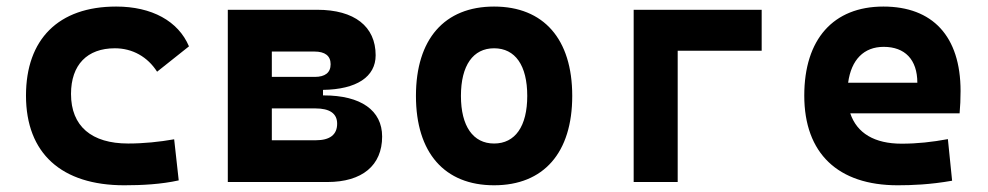

<svg xmlns="http://www.w3.org/2000/svg" viewBox="-20 -547 2970 577"><path d="M353.5 9.8C406.7 9.8 464.4 6.8 517.1 -4.9L503.4 -128.4C459 -120.6 412.1 -115.7 365.2 -115.7C255.4 -115.7 193.4 -167.5 193.4 -264.6C193.4 -352.5 242.2 -401.9 325.2 -401.9C377.9 -401.9 423.3 -376.5 452.1 -331.5L547.9 -407.7C515.6 -483.9 436 -527.3 329.1 -527.3C155.3 -527.3 58.1 -428.7 58.1 -259.8C58.1 -85.9 165 9.8 353.5 9.8Z M664.6 0H963.9C1068.4 0 1128.4 -49.8 1128.4 -136.7C1128.4 -215.3 1064.5 -260.3 953.1 -260.3H950.7V-276.9C1051.3 -278.3 1108.9 -315.9 1108.9 -380.9C1108.9 -467.8 1044.9 -517.6 933.6 -517.6H664.6ZM796.9 -125.5V-221.2H927.7C970.7 -221.2 993.2 -206.1 993.2 -175.3C993.2 -142.1 971.2 -125.5 929.2 -125.5ZM796.9 -315.9V-392.1H924.8C956.5 -392.1 973.6 -379.4 973.6 -354C973.6 -328.6 957 -315.9 925.8 -315.9Z M1464.8 9.8C1613.8 9.8 1699.7 -87.9 1699.7 -258.8C1699.7 -429.7 1613.8 -527.3 1464.8 -527.3C1315.9 -527.3 1230 -429.7 1230 -258.8C1230 -87.9 1315.9 9.8 1464.8 9.8ZM1464.8 -115.7C1401.9 -115.7 1365.2 -167.5 1365.2 -258.8C1365.2 -350.6 1401.9 -401.9 1464.8 -401.9C1528.3 -401.9 1564.5 -350.6 1564.5 -258.8C1564.5 -167.5 1528.3 -115.7 1464.8 -115.7Z M1884.3 0H2016.6V-394.5H2269V-517.6H1884.3Z M2677.7 9.8C2719.7 9.8 2774.9 7.8 2841.3 -3.9L2828.6 -128.9C2781.2 -120.1 2736.3 -115.2 2689.5 -115.2C2608.4 -115.2 2555.2 -146.5 2535.2 -206.5H2863.8C2865.7 -227.5 2866.7 -249 2866.7 -273.4C2866.7 -438.5 2782.2 -527.3 2634.8 -527.3C2483.9 -527.3 2397 -428.7 2397 -259.8C2397 -85.9 2498.5 9.8 2677.7 9.8ZM2528.8 -298.3C2538.1 -367.7 2576.2 -406.2 2635.7 -406.2C2699.2 -406.2 2736.8 -368.2 2736.8 -298.3Z"/></svg>

Font: CaskaydiaCove Nerd Font
Style: Bold
Weight: 700
Designer: Aaron Bell
Foundry: Saja Typeworks
Version: Version 2111.1;Nerd Fonts 2.3.0